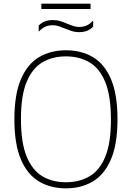

<svg xmlns="http://www.w3.org/2000/svg" viewBox="-20 -1025 724 1054"><path d="M342 9Q257.5 9 193.8 -29Q130 -67 94.5 -150.5Q59 -234 59 -370Q59 -506.5 94.8 -590Q130.5 -673.5 194.2 -711.2Q258 -749 342 -749Q427 -749 490.5 -711.2Q554 -673.5 589.5 -590Q625 -506.5 625 -370Q625 -234 589.2 -150.5Q553.5 -67 489.8 -29Q426 9 342 9ZM342 -24.5Q415.5 -24.5 471.2 -57Q527 -89.5 558 -164.8Q589 -240 589 -368Q589 -498 558 -574Q527 -650 471.2 -682.8Q415.5 -715.5 342 -715.5Q268.5 -715.5 213 -683Q157.5 -650.5 126.2 -575.2Q95 -500 95 -372Q95 -242 126.2 -166Q157.5 -90 213 -57.2Q268.5 -24.5 342 -24.5ZM414 -848.5Q392 -848.5 372.5 -855Q353 -861.5 335 -869Q318.5 -876 302.5 -881.2Q286.5 -886.5 270 -886.5Q245.5 -886.5 227.2 -877.8Q209 -869 192.5 -851V-884.5Q206 -899.5 225.2 -907.2Q244.5 -915 270 -915Q292 -915 311.8 -908.8Q331.5 -902.5 349.5 -894.5Q366 -888 381.8 -882.5Q397.5 -877 414 -877Q439 -877 457.2 -885.8Q475.5 -894.5 491.5 -912.5V-879Q478.5 -864.5 459.2 -856.5Q440 -848.5 414 -848.5ZM207 -975.5V-1005H477V-975.5Z"/></svg>

Font: Encode Sans Condensed Thin Thin
Style: Regular
Weight: 250
Version: Version 3.002